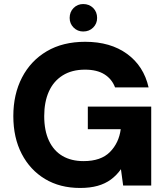

<svg xmlns="http://www.w3.org/2000/svg" viewBox="-20 -919 827 951"><path d="M377 12Q277 12 203 -32.5Q129 -77 87.5 -157Q46 -237 46 -344Q46 -452 89 -535Q132 -618 211.5 -665Q291 -712 402 -712Q527 -712 609.5 -652Q692 -592 716 -486H550Q534 -528 497 -551Q460 -574 401 -574Q336 -574 290.5 -545.5Q245 -517 222 -465.5Q199 -414 199 -344Q199 -272 222.5 -222Q246 -172 289.5 -146.5Q333 -121 394 -121Q480 -121 524.5 -166Q569 -211 578 -279H415V-391H729V0H590L579 -81Q558 -51 529.5 -30Q501 -9 463.5 1.5Q426 12 377 12ZM392 -763Q364 -763 344.5 -782.5Q325 -802 325 -830Q325 -860 344.5 -879.5Q364 -899 392 -899Q422 -899 441.5 -879.5Q461 -860 461 -830Q461 -802 441.5 -782.5Q422 -763 392 -763Z"/></svg>

Font: DM Sans 12pt Black
Style: Regular
Weight: 900
Version: Version 4.004;gftools[0.9.30]